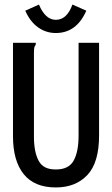

<svg xmlns="http://www.w3.org/2000/svg" viewBox="-20 -811 490 843"><path d="M225 12Q131 12 84 -46.5Q37 -105 37 -213V-623H137V-615Q132 -609 130.5 -601.5Q129 -594 129 -578V-212Q129 -143 150 -104.5Q171 -66 226 -67Q282 -67 303.5 -106Q325 -145 325 -215V-623H415V-216Q415 -97 363.5 -42.5Q312 12 225 12ZM298 -791 359 -764Q316 -666 225 -666Q182 -666 147 -691Q112 -716 91 -764L151 -791Q179 -724 225 -724Q274 -724 298 -791Z"/></svg>

Font: Inconsolata SemiCondensed SemiBold
Style: Regular
Weight: 600
Width: 4
Monospace: yes
Designer: Raph Levien, Cyreal, Brenton Simpson
Foundry: Raph Levien, Cyreal, Google
Version: Version 3.001; ttfautohint (v1.8.2.53-6de2)